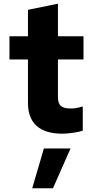

<svg xmlns="http://www.w3.org/2000/svg" viewBox="-20 -712 498 1037"><path d="M316 10Q225 10 178 -32Q131 -74 131 -156V-391H31V-516H131V-659L293 -692V-516H431V-391H293V-188Q293 -154 308.5 -140Q324 -126 361 -126Q375 -126 389 -128Q403 -130 427 -137V-6Q405 1 373 5.5Q341 10 316 10ZM154 305 217 90H361L266 305Z"/></svg>

Font: Red Hat Text VF
Style: Regular
Weight: 300
Designer: Pentagram, MCKL
Foundry: Pentagram, MCKL
Version: Version 1.023